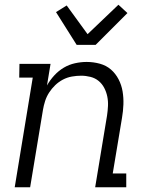

<svg xmlns="http://www.w3.org/2000/svg" viewBox="-20 -789 640 809"><path d="M42 0 118 -462H61L62 -520H193L178 -429Q191 -452 209 -471.5Q227 -491 249 -504Q271 -517 296 -522.5Q321 -528 345 -528Q374 -528 401 -520.5Q428 -513 447.5 -496Q467 -479 479.5 -455Q492 -431 496.5 -404Q501 -377 500 -349Q499 -321 494 -292L455 -58H512V0H381L431 -302Q434 -322 435 -342.5Q436 -363 432 -382.5Q428 -402 419 -419Q410 -436 395.5 -448Q381 -460 361.5 -465Q342 -470 322 -470Q303 -470 283 -466.5Q263 -463 245 -453.5Q227 -444 212.5 -430Q198 -416 187 -399Q176 -382 170 -363Q164 -344 161 -326L107 0ZM303 -600 216 -738 261 -766 349 -645 479 -769 517 -734 383 -600Z"/></svg>

Font: Iosevka HT Light Extended
Style: Italic
Weight: 300
Width: 7
Italic angle: -9°
Monospace: yes
Designer: Belleve Invis
Foundry: Belleve Invis
Version: Version 32.3.0; ttfautohint (v1.8.4)